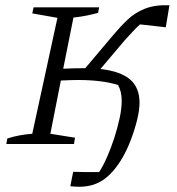

<svg xmlns="http://www.w3.org/2000/svg" viewBox="-20 -549 676 732"><path d="M4 0 8 -21Q50 -35 103 -39L199 -481L103 -498L108 -521H358L354 -500Q336 -495 312 -490Q288 -485 260 -482L221 -287Q266 -289 295 -289Q300 -289 305 -289L414 -418Q440 -449 467.5 -475Q495 -501 533 -516Q571 -531 626 -529L612 -445L514 -456Q501 -445 487 -429.5Q473 -414 456 -396L363 -286Q440 -277 476 -246Q512 -215 512 -157Q512 -130 503 -93Q494 -56 479.5 -17.5Q465 21 447 52Q413 110 374 136.5Q335 163 283 163Q266 163 248 161L259 106Q282 107 306.5 107Q331 107 358 107Q373 84 388 50Q403 16 415.5 -22.5Q428 -61 436 -98Q444 -135 444 -165Q444 -200 430 -225Q369 -244 278 -244Q266 -244 249.5 -243.5Q233 -243 212 -242L172 -39L266 -24L262 0Z"/></svg>

Font: Piazzolla SC Light
Style: Italic
Weight: 300
Italic angle: -11.3°
Designer: Juan Pablo del Peral
Foundry: Huerta Tipografica
Version: Version 1.330